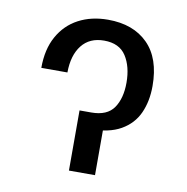

<svg xmlns="http://www.w3.org/2000/svg" viewBox="-67 -618 666 683"><g transform="rotate(10 266.0 -276.5)"><path d="M65.4 -342.8Q65.4 -410.2 91.6 -457Q117.7 -503.9 163.8 -528.3Q210 -552.7 270 -552.7Q361.3 -552.7 413.8 -500.2Q466.3 -447.8 466.3 -347.7Q466.3 -292.5 447 -249.8Q427.7 -207 385 -182.6Q342.3 -158.2 272.5 -158.2H247.1V-217.3H268.1Q325.2 -217.3 349.1 -252Q373 -286.6 373 -343.3Q373 -401.4 348.6 -439.2Q324.2 -477.1 269 -477.1Q216.8 -477.1 188.5 -441.2Q160.2 -405.3 159.7 -342.8ZM225.6 -217.3H319.8V0H225.6Z"/></g></svg>

Font: V-Inter
Style: Regular-375
Weight: 375
Designer: Rasmus Andersson
Foundry: rsms
Version: Version 4.000;git-4146feb